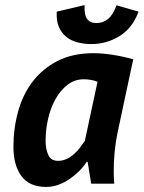

<svg xmlns="http://www.w3.org/2000/svg" viewBox="-20 -724 567 758"><path d="M444 -200Q436 -162 432.5 -123Q429 -84 429 -49Q429 -35 429.5 -22.5Q430 -10 431 1H340L326 -85H322Q311 -67 293.5 -49.5Q276 -32 255 -17.5Q234 -3 210.5 5.5Q187 14 162 14Q96 14 64.5 -29Q33 -72 33 -144Q33 -217 51.5 -284Q70 -351 109 -402Q148 -453 207.5 -483.5Q267 -514 349 -514Q384 -514 425.5 -507.5Q467 -501 506 -490ZM209 -89Q227 -89 243 -96.5Q259 -104 272.5 -116Q286 -128 296.5 -142Q307 -156 315 -168L365 -401Q354 -406 339.5 -408.5Q325 -411 311 -411Q275 -411 247 -389.5Q219 -368 199.5 -333.5Q180 -299 170 -255.5Q160 -212 160 -168Q160 -136 170.5 -112.5Q181 -89 209 -89ZM314 -704Q312 -665 324 -649Q336 -633 361 -633Q387 -633 406.5 -649Q426 -665 440 -703L527 -678Q503 -613 452 -581.5Q401 -550 340 -550Q311 -550 285 -557Q259 -564 240.5 -579.5Q222 -595 212 -619Q202 -643 204 -678Z"/></svg>

Font: PT Sans
Style: Bold Italic
Weight: 700
Italic angle: -12°
Designer: A.Korolkova, O.Umpeleva, V.Yefimov
Foundry: ParaType Ltd
Version: Version 2.003W OFL